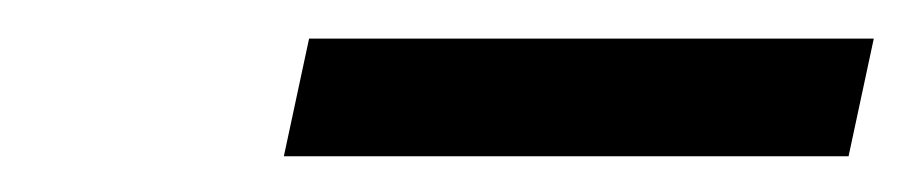

<svg xmlns="http://www.w3.org/2000/svg" viewBox="-20 -658 484 102"><path d="M144.2 -637.5 130.8 -575H430.8L444.2 -637.5Z"/></svg>

Font: BoonHome
Style: Bold Oblique
Weight: 700
Italic angle: -12°
Designer: Sungsit Sawaiwan
Foundry: Sungsit Sawaiwan
Version: Version 0.2